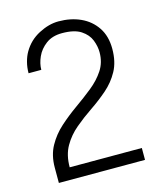

<svg xmlns="http://www.w3.org/2000/svg" viewBox="-107 -793 748 874"><g transform="rotate(-15 266.5 -356.5)"><path d="M62 -1V-73Q62 -131 86 -174.5Q110 -218 148 -252Q186 -286 228.5 -316Q271 -346 309 -376.5Q347 -407 371 -443.5Q395 -480 395 -528Q395 -556 383.5 -585.5Q372 -615 341 -635.5Q310 -656 252 -656Q206 -656 176 -633.5Q146 -611 132 -579.5Q118 -548 118 -519H58Q58 -546 64.5 -571Q71 -596 82 -615Q109 -662 157 -687Q205 -712 250 -712Q308 -712 354 -691Q400 -670 427.5 -629Q455 -588 455 -528Q455 -467 431.5 -424Q408 -381 370.5 -348.5Q333 -316 291.5 -288Q250 -260 212.5 -228.5Q175 -197 151.5 -156Q128 -115 128 -57H468V-1Z"/></g></svg>

Font: Inclusive Sans Light
Style: Regular
Weight: 300
Designer: Olivia King
Foundry: Olivia King
Version: Version 2.004